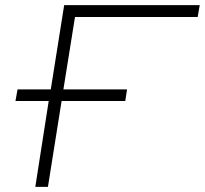

<svg xmlns="http://www.w3.org/2000/svg" viewBox="-20 -725 795 745"><path d="M117 0 169 -333H40L48 -378H177L229 -705H755L747 -659H271L226 -378H473L466 -333H219L166 0Z"/></svg>

Font: Nunito Sans 10pt Expanded ExtraLight
Style: Italic
Weight: 250
Width: 7
Italic angle: -9°
Designer: Vernon Adams
Foundry: Vernon Adams
Version: Version 3.101;gftools[0.9.27]